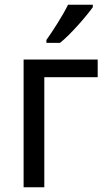

<svg xmlns="http://www.w3.org/2000/svg" viewBox="-20 -786 450 806"><path d="M79.1 -536.1V0H166V-461.9H390.1V-536.1ZM265.6 -766.1C254.4 -743.2 239.7 -717.8 221.7 -689C203.6 -660.2 188 -636.7 174.8 -618.2V-606H231.9C275.9 -640.6 345.7 -721.7 369.6 -755.9V-766.1Z"/></svg>

Font: Avrile Sans
Style: Regular
Weight: 400
Designer: Monotype Design Team, Google (font), Stefan Peev (BGR Cyrillic), Cristiano Sobral (main changes)
Foundry: The Avrile Sans Project Authors
Version: Version 3.110